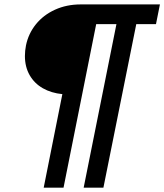

<svg xmlns="http://www.w3.org/2000/svg" viewBox="-20 -740 756 884"><path d="M267.1 -306.6Q216.3 -311.5 177.2 -333.7Q138.2 -356 116.5 -394Q94.7 -432.1 94.7 -481.9Q94.7 -506.3 99.6 -530.8Q110.8 -585.4 145.3 -628.2Q179.7 -670.9 233.2 -695.3Q286.6 -719.7 352.1 -719.7H716.3L698.2 -628.9H607.4L456.1 124H365.2L516.1 -628.9H422.9L272.5 124H181.2Z"/></svg>

Font: Reddit Sans Chocolate SemiBold
Style: Italic
Weight: 600
Italic angle: -11.25°
Designer: Stephen Hutchings
Version: Version 1.013